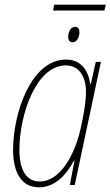

<svg xmlns="http://www.w3.org/2000/svg" viewBox="-20 -792 473 822"><path d="M207 -747H427L433 -772H212ZM291 -611C311 -611 320 -636 320 -653C320 -669 314 -677 301 -677C281 -677 272 -653 272 -634C272 -619 279 -611 291 -611ZM147 10C215 10 264 -43 297 -105H299L279 0H300L412 -527H390L369 -433H366C359 -486 330 -537 263 -537C113 -537 36 -308 36 -150C36 -49 75 10 147 10ZM150 -15C96 -15 63 -59 63 -151C63 -297 133 -512 262 -512C316 -512 348 -468 348 -399C348 -352 337 -294 324 -236C296 -118 233 -15 150 -15Z"/></svg>

Font: Noto Sans Condensed Thin
Style: Italic
Weight: 100
Width: 3
Italic angle: -12°
Designer: Monotype Design Team
Foundry: Monotype Imaging Inc.
Version: Version 2.013